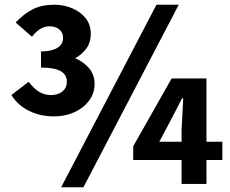

<svg xmlns="http://www.w3.org/2000/svg" viewBox="-20 -776 970 810"><path d="M208 -285Q150 -285 103 -308Q56 -331 28 -375L101 -431Q122 -403 144.5 -389Q167 -375 196 -375Q224 -375 243 -390Q262 -405 262 -431Q262 -462 235 -476.5Q208 -491 153 -491V-559Q196 -559 221 -573.5Q246 -588 246 -616Q246 -639 230 -652Q214 -665 189 -665Q166 -665 147.5 -652.5Q129 -640 115 -621L46 -681Q82 -719 119.5 -737.5Q157 -756 209 -756Q250 -756 285 -741Q320 -726 341.5 -699Q363 -672 363 -633Q363 -598 345.5 -573Q328 -548 297 -530Q332 -516 355.5 -488.5Q379 -461 379 -422Q379 -382 355 -350.5Q331 -319 292.5 -302Q254 -285 208 -285ZM238 14 640 -756H734L332 14ZM746 0V-228L753 -361H748L702 -272L652 -178H918V-101H542V-159L704 -445H851V0Z"/></svg>

Font: Noto Sans KR ExtraBold
Style: Regular
Weight: 800
Designer: Ryoko NISHIZUKA  (kana, bopomofo & ideographs); Paul D. Hunt (Latin, Greek & Cyrillic); Sandoll Communications , Soo-you
Foundry: Adobe
Version: Version 2.004-H2;hotconv 1.0.118;makeotfexe 2.5.65603